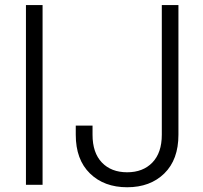

<svg xmlns="http://www.w3.org/2000/svg" viewBox="-20 -748 820 777"><path d="M152.3 -727.5V0H85V-727.5ZM494.6 9.8Q401.4 9.8 344 -46.1Q286.6 -102.1 286.6 -202.6V-239.7H354.5V-202.6Q354.5 -129.9 392.3 -90.3Q430.2 -50.8 494.6 -50.8Q558.6 -50.8 596.7 -90.3Q634.8 -129.9 634.8 -202.6V-727.5H702.1V-202.6Q702.1 -102.1 645 -46.1Q587.9 9.8 494.6 9.8Z"/></svg>

Font: Inter 24pt Light
Style: Regular
Weight: 300
Designer: Rasmus Andersson
Foundry: rsms
Version: Version 4.001;git-66647c0bb